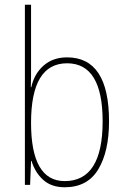

<svg xmlns="http://www.w3.org/2000/svg" viewBox="-20 -780 540 810"><path d="M440 -268Q440 -538 263 -538Q203 -538 163.5 -503Q124 -468 112 -412H110Q111 -431 111 -457Q111 -483 111 -503V-760H85V0H107L111 -101H113Q128 -52 162.5 -21Q197 10 253 10Q349 10 394.5 -65.5Q440 -141 440 -268ZM111 -262Q111 -513 263 -513Q413 -513 413 -268Q413 -16 253 -16Q111 -16 111 -262Z"/></svg>

Font: Noto Sans Mono UI Condensed Thin
Style: Regular
Weight: 250
Width: 3
Designer: Monotype Design team
Foundry: Monotype Imaging Inc.
Version: 1.000